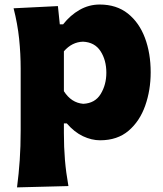

<svg xmlns="http://www.w3.org/2000/svg" viewBox="-20 -604 721 848"><path d="M55.2 223.6Q63 163.6 67.1 103.8Q71.3 43.9 71.3 -26.9V-300.8Q71.3 -366.2 64.5 -432.4Q57.6 -498.5 40 -567.4L235.8 -577.1L244.1 -496.6H258.8Q290.5 -537.1 331.8 -560.5Q373 -584 420.4 -584Q494.6 -584 544.7 -544.2Q594.7 -504.4 620.1 -436.8Q645.5 -369.1 645.5 -284.7Q645.5 -205.6 621.3 -137.2Q597.2 -68.8 547.9 -26.6Q498.5 15.6 421.9 15.6Q384.8 15.6 346.4 -2.4Q308.1 -20.5 274.9 -59.1H262.2V-16.1Q262.2 46.4 266.8 102.1Q271.5 157.7 282.2 217.8ZM347.7 -145.5Q399.9 -147.9 424.8 -189Q449.7 -230 449.7 -282.7Q449.7 -338.4 424.1 -377.9Q398.4 -417.5 346.7 -419.9Q297.9 -418.5 262.2 -377.4V-201.2Q294.9 -149.9 347.7 -145.5Z"/></svg>

Font: Pinar-FD ExtraBold
Style: Regular
Weight: 800
Designer: Amin Abedi
Version: Version 3.000